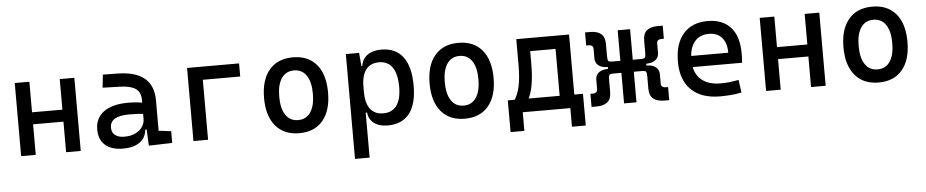

<svg xmlns="http://www.w3.org/2000/svg" viewBox="-42 -828 6529 1354"><g transform="rotate(-5 3222.5 -151.0)"><path d="M400.4 0V-517.6H503.9V0ZM82 0V-517.6H185.5V0ZM112.3 -216.3V-301.3H488.8V-216.3Z M985.4 4.9 978.5 -148.4 964.8 -191.4V-325.2Q964.8 -377 928.5 -401.1Q892.1 -425.3 820.3 -427.2L696.3 -430.7L706.1 -522.5L810.5 -521Q939 -519 1001.2 -465.6Q1063.5 -412.1 1063.5 -309.6V-93.8L1151.4 -83V0ZM802.7 9.8Q721.7 9.8 677.2 -29.3Q632.8 -68.4 632.8 -139.6Q632.8 -221.7 694.1 -265.6Q755.4 -309.6 867.2 -309.6Q913.6 -309.6 950 -304Q986.3 -298.3 1014.6 -287.1L993.2 -216.8Q960.4 -224.1 929.2 -225.3Q897.9 -226.6 865.2 -226.6Q730.5 -226.6 730.5 -144.5Q730.5 -110.4 753.7 -91.8Q776.9 -73.2 819.3 -73.2Q867.7 -73.2 900.1 -89.8Q932.6 -106.4 948.7 -132.3Q964.8 -158.2 964.8 -185.5V-242.2L995.1 -109.4H954.1L970.7 -125Q970.7 -80.1 950 -50Q929.2 -20 891.6 -5.1Q854 9.8 802.7 9.8Z M1301.8 0V-517.6H1405.3V0ZM1332 -424.8V-517.6H1669.9V-424.8Z M2050.8 9.8Q1943.4 9.8 1883.8 -60.5Q1824.2 -130.9 1824.2 -258.8Q1824.2 -387.2 1883.8 -457.3Q1943.4 -527.3 2050.8 -527.3Q2158.7 -527.3 2218 -457.3Q2277.3 -387.2 2277.3 -258.8Q2277.3 -130.9 2218 -60.5Q2158.7 9.8 2050.8 9.8ZM2050.8 -83Q2107.9 -83 2138.9 -128.9Q2169.9 -174.8 2169.9 -258.8Q2169.9 -343.3 2138.9 -388.9Q2107.9 -434.6 2050.8 -434.6Q1993.7 -434.6 1962.6 -388.9Q1931.6 -343.3 1931.6 -258.8Q1931.6 -174.8 1962.6 -128.9Q1993.7 -83 2050.8 -83Z M2425.8 224.6V-517.6H2519.5L2529.3 -408.2V224.6ZM2676.3 9.8Q2616.7 9.8 2580.3 -17.6Q2543.9 -44.9 2539.1 -93.8H2494.1L2529.3 -241.2Q2529.3 -161.1 2560.8 -119.6Q2592.3 -78.1 2653.3 -78.1Q2715.8 -78.1 2748 -122.6Q2780.3 -167 2780.3 -253.9Q2780.3 -345.7 2748 -392.6Q2715.8 -439.5 2653.3 -439.5Q2592.3 -439.5 2560.8 -397.9Q2529.3 -356.4 2529.3 -276.4L2494.1 -423.8H2534.2Q2541 -472.7 2578.4 -500Q2615.7 -527.3 2676.3 -527.3Q2778.3 -527.3 2830.6 -458Q2882.8 -388.7 2882.8 -253.9Q2882.8 -124 2830.6 -57.1Q2778.3 9.8 2676.3 9.8Z M3222.7 9.8Q3115.2 9.8 3055.7 -60.5Q2996.1 -130.9 2996.1 -258.8Q2996.1 -387.2 3055.7 -457.3Q3115.2 -527.3 3222.7 -527.3Q3330.6 -527.3 3389.9 -457.3Q3449.2 -387.2 3449.2 -258.8Q3449.2 -130.9 3389.9 -60.5Q3330.6 9.8 3222.7 9.8ZM3222.7 -83Q3279.8 -83 3310.8 -128.9Q3341.8 -174.8 3341.8 -258.8Q3341.8 -343.3 3310.8 -388.9Q3279.8 -434.6 3222.7 -434.6Q3165.5 -434.6 3134.5 -388.9Q3103.5 -343.3 3103.5 -258.8Q3103.5 -174.8 3134.5 -128.9Q3165.5 -83 3222.7 -83Z M3670.9 -70.8 3578.1 -83Q3606.9 -125 3619.6 -185.8Q3632.3 -246.6 3632.3 -329.1V-517.6H3722.7V-332.5Q3722.7 -248 3710.9 -183.1Q3699.2 -118.2 3670.9 -70.8ZM3535.2 131.8V-63.5H3632.8V131.8ZM3969.7 131.8V-63.5H4067.4V131.8ZM3902.3 0V-517.6H4005.9V0ZM3682.1 -424.8V-517.6H3965.3V-424.8ZM4067.4 -92.8V0H3535.2V-92.8Z M4495.1 -261.7V-301.3Q4521.5 -301.3 4525.6 -310.1Q4529.8 -318.8 4529.8 -345.7V-428.7Q4529.8 -478 4556.6 -500.2Q4583.5 -522.5 4633.8 -522.5H4669.4V-429.7H4648.4Q4637.7 -429.7 4628.7 -423.1Q4619.6 -416.5 4619.6 -400.9V-335.4Q4619.6 -304.2 4599.1 -286.6Q4578.6 -269 4548.8 -266.6ZM4119.6 4.9V-87.9H4140.6Q4151.9 -87.9 4160.6 -94.7Q4169.4 -101.6 4169.4 -116.7V-182.1Q4169.4 -213.9 4189.9 -231.2Q4210.4 -248.5 4240.2 -251L4293.9 -255.9V-216.3Q4267.6 -216.3 4263.4 -207.5Q4259.3 -198.7 4259.3 -171.9V-88.9Q4259.3 -39.6 4232.7 -17.3Q4206.1 4.9 4155.3 4.9ZM4258.8 -216.3V-301.3H4357.9V-216.3ZM4293.9 -261.7 4240.2 -266.6Q4210.4 -269 4189.9 -286.6Q4169.4 -304.2 4169.4 -335.4V-400.9Q4169.4 -416.5 4160.6 -423.1Q4151.9 -429.7 4140.6 -429.7H4119.6V-522.5H4155.3Q4206.1 -522.5 4232.7 -500.2Q4259.3 -478 4259.3 -428.7V-345.7Q4259.3 -318.8 4263.4 -310.1Q4267.6 -301.3 4293.9 -301.3ZM4350.1 0V-517.6H4438V0ZM4633.8 4.9Q4583.5 4.9 4556.6 -17.3Q4529.8 -39.6 4529.8 -88.9V-171.9Q4529.8 -198.7 4525.6 -207.5Q4521.5 -216.3 4495.1 -216.3V-255.9L4548.8 -251Q4578.6 -248.5 4599.1 -231.2Q4619.6 -213.9 4619.6 -182.1V-116.7Q4619.6 -101.6 4628.7 -94.7Q4637.7 -87.9 4648.4 -87.9H4669.4V4.9ZM4428.2 -216.3V-301.3H4530.3V-216.3Z M5030.3 9.8Q4897.9 9.8 4825.9 -59.8Q4753.9 -129.4 4753.9 -259.8Q4753.9 -386.7 4814.9 -457Q4876 -527.3 4987.3 -527.3Q5092.3 -527.3 5149.7 -463.9Q5207 -400.4 5207 -279.3Q5207 -243.7 5204.1 -212.9H4840.8V-292H5113.3Q5113.3 -361.8 5080.1 -399.2Q5046.9 -436.5 4988.3 -436.5Q4922.4 -436.5 4886 -391.6Q4849.6 -346.7 4849.6 -264.6Q4849.6 -174.8 4899.7 -127.9Q4949.7 -81.1 5042 -81.1Q5074.2 -81.1 5105.5 -84.7Q5136.7 -88.4 5168.9 -94.7L5181.6 -3.9Q5135.7 4.9 5097.7 7.3Q5059.6 9.8 5030.3 9.8Z M5673.8 0V-517.6H5777.3V0ZM5355.5 0V-517.6H5459V0ZM5385.7 -216.3V-301.3H5762.2V-216.3Z M6152.3 9.8Q6044.9 9.8 5985.4 -60.5Q5925.8 -130.9 5925.8 -258.8Q5925.8 -387.2 5985.4 -457.3Q6044.9 -527.3 6152.3 -527.3Q6260.3 -527.3 6319.6 -457.3Q6378.9 -387.2 6378.9 -258.8Q6378.9 -130.9 6319.6 -60.5Q6260.3 9.8 6152.3 9.8ZM6152.3 -83Q6209.5 -83 6240.5 -128.9Q6271.5 -174.8 6271.5 -258.8Q6271.5 -343.3 6240.5 -388.9Q6209.5 -434.6 6152.3 -434.6Q6095.2 -434.6 6064.2 -388.9Q6033.2 -343.3 6033.2 -258.8Q6033.2 -174.8 6064.2 -128.9Q6095.2 -83 6152.3 -83Z"/></g></svg>

Font: Cascadia Code PL
Style: Regular
Weight: 400
Monospace: yes
Designer: Aaron Bell
Foundry: Saja Typeworks
Version: Version 2102.003